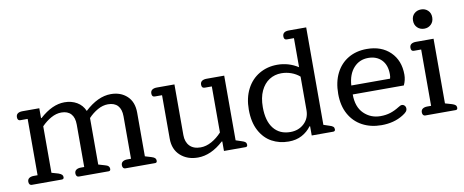

<svg xmlns="http://www.w3.org/2000/svg" viewBox="-64 -983 3066 1269"><g transform="rotate(-10 1469.5 -348.5)"><path d="M64 0Q55 0 50 -6.5Q45 -13 45 -24Q45 -40 56.5 -48Q68 -56 88 -56H113V-434H64Q45 -434 45 -457Q45 -474 56.5 -482Q68 -490 88 -490H201V-424H205Q289 -500 371 -500Q418 -500 454 -479Q490 -458 507 -418Q595 -500 682 -500Q748 -500 790.5 -460.5Q833 -421 833 -349V-56L876 -43Q892 -38 898.5 -31.5Q905 -25 905 -14Q905 0 892 0H692Q683 0 678 -6.5Q673 -13 673 -24Q673 -40 684.5 -48Q696 -56 716 -56H740V-341Q740 -388 717.5 -412.5Q695 -437 652 -437Q617 -437 582.5 -417.5Q548 -398 520 -368V-56L564 -43Q580 -39 586.5 -32Q593 -25 593 -14Q593 0 580 0H380Q371 0 366 -6.5Q361 -13 361 -24Q361 -40 372.5 -48Q384 -56 404 -56H426V-341Q426 -388 403.5 -412.5Q381 -437 339 -437Q305 -437 270.5 -418Q236 -399 206 -368V-56L251 -43Q267 -37 273.5 -30.5Q280 -24 280 -14Q280 0 266 0Z M1015 -142V-434H966Q947 -434 947 -457Q947 -474 958.5 -482Q970 -490 990 -490H1108V-150Q1108 -104 1133.5 -77Q1159 -50 1207 -50Q1244 -50 1281 -70.5Q1318 -91 1349 -125V-434H1301Q1281 -434 1281 -457Q1281 -474 1292.5 -482Q1304 -490 1324 -490H1442V-56L1481 -43Q1498 -38 1505 -31.5Q1512 -25 1512 -14Q1512 0 1499 0H1354V-64H1350Q1266 13 1178 13Q1107 13 1061 -28.5Q1015 -70 1015 -142Z M1563 -240Q1563 -319 1593.5 -378Q1624 -437 1678 -468.5Q1732 -500 1799 -500Q1875 -500 1939 -459V-654H1891Q1872 -654 1872 -677Q1872 -710 1915 -710H2031V-56L2070 -43Q2087 -38 2094 -31.5Q2101 -25 2101 -14Q2101 0 2087 0H1943V-62H1939Q1914 -28 1876 -7.5Q1838 13 1787 13Q1725 13 1674.5 -14.5Q1624 -42 1593.5 -99Q1563 -156 1563 -240ZM1938 -171V-396Q1914 -417 1882 -428.5Q1850 -440 1816 -440Q1771 -440 1735 -417Q1699 -394 1678 -349Q1657 -304 1657 -240Q1657 -147 1697 -97Q1737 -47 1809 -47Q1864 -47 1901 -81.5Q1938 -116 1938 -171Z M2163 -240Q2163 -320 2192.5 -378.5Q2222 -437 2275.5 -468.5Q2329 -500 2400 -500Q2498 -500 2557 -442.5Q2616 -385 2616 -290Q2616 -254 2600 -220H2257Q2257 -136 2302.5 -91.5Q2348 -47 2414 -47Q2450 -47 2480 -56.5Q2510 -66 2540 -85Q2555 -95 2564 -95Q2575 -95 2582.5 -87Q2590 -79 2590 -67Q2590 -55 2581.5 -45.5Q2573 -36 2555 -25Q2494 13 2410 13Q2338 13 2282 -17Q2226 -47 2194.5 -104Q2163 -161 2163 -240ZM2518 -280Q2522 -291 2522 -309Q2522 -371 2488.5 -405.5Q2455 -440 2399 -440Q2340 -440 2301.5 -397.5Q2263 -355 2258 -280Z M2734 -631Q2734 -660 2752.5 -677.5Q2771 -695 2799 -695Q2826 -695 2844.5 -677.5Q2863 -660 2863 -631Q2863 -602 2844.5 -584Q2826 -566 2799 -566Q2771 -566 2752.5 -584Q2734 -602 2734 -631ZM2705 0Q2696 0 2691 -6.5Q2686 -13 2686 -24Q2686 -40 2697.5 -48Q2709 -56 2729 -56H2754V-434H2705Q2686 -434 2686 -457Q2686 -474 2697.5 -482Q2709 -490 2729 -490H2847V-56L2892 -43Q2908 -38 2915 -31.5Q2922 -25 2922 -14Q2922 0 2909 0Z"/></g></svg>

Font: Maitree Medium
Style: Regular
Weight: 500
Designer: CadsonDemak Team
Foundry: CadsonDemak
Version: Version 1.010